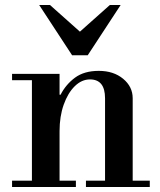

<svg xmlns="http://www.w3.org/2000/svg" viewBox="-20 -744 636 764"><path d="M398 -15V-353Q398 -428 338 -428Q305 -428 277.5 -401Q250 -374 233.5 -327.5Q217 -281 217 -222L197 -367H221Q242 -408 278.5 -435Q315 -462 373 -462Q432 -462 470 -430.5Q508 -399 508 -353V-15ZM28 0V-25H282V0ZM107 -15V-434H217V-15ZM322 0V-25H576V0ZM28 -425V-450H217V-425ZM267 -524 136 -724H179L298 -618L417 -724H460L329 -524Z"/></svg>

Font: Libre Bodoni
Style: Regular
Weight: 400
Designer: Pablo Impallari, Rodrigo Fuenzalida
Foundry: Impallari Type
Version: Version 2.005;gftools[0.9.23]